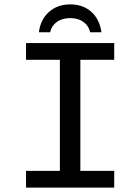

<svg xmlns="http://www.w3.org/2000/svg" viewBox="-20 -855 640 875"><path d="M98.6 -658.7H500.5V-582.5H346.2V-76.2H500.5V0H98.6V-76.2H252.9V-582.5H98.6ZM299.8 -835Q357.9 -835 395.8 -801.5Q433.6 -768.1 442.4 -708H391.1Q383.8 -738.3 359.9 -755.4Q335.9 -772.5 299.8 -772.5Q262.7 -772.5 238.5 -754.6Q214.4 -736.8 208.5 -708H157.2Q164.6 -766.1 203.1 -800.5Q241.7 -835 299.8 -835Z"/></svg>

Font: Liberation Mono
Style: Regular
Weight: 400
Monospace: yes
Designer: Steve Matteson
Foundry: Ascender Corporation
Version: Version 2.1.5